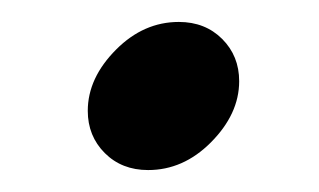

<svg xmlns="http://www.w3.org/2000/svg" viewBox="-20 -145 291 175"><path d="M115 10Q91 10 75.5 -5.5Q60 -21 60 -44Q60 -74 86 -100Q111 -125 143 -125Q167 -125 182.5 -109.5Q198 -94 198 -71Q198 -41 172 -15Q147 10 115 10Z"/></svg>

Font: GFS Neohellenic Rg
Style: Bold Italic
Weight: 700
Italic angle: -12°
Designer: Designed by Takis Katsoulidis and George D. Matthiopoulos.
Foundry: Designed by Takis Katsoulidis and George D. Matthiopoulos.
Version: Version 1.0